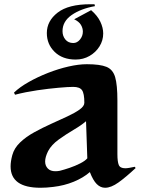

<svg xmlns="http://www.w3.org/2000/svg" viewBox="-20 -873 692 906"><path d="M428 -844Q361 -832 318 -802Q275 -772 275 -726Q275 -703 288.5 -686.5Q302 -670 326 -670Q344 -670 357.5 -686.5Q371 -703 371 -724Q371 -740 362 -755.5Q353 -771 330 -782L410 -825Q440 -799 453.5 -770.5Q467 -742 467 -715Q467 -682 449.5 -654Q432 -626 402.5 -609Q373 -592 337 -592Q275 -592 238 -628Q201 -664 201 -717Q201 -774 252 -813.5Q303 -853 406 -853H426ZM620 -80Q574 -37 539 -12Q504 13 476 13Q454 13 436.5 -4.5Q419 -22 404 -61Q373 -34 328 -15.5Q283 3 231 9Q215 11 200 12Q185 13 171 13Q30 13 30 -88Q30 -100 32 -113Q34 -126 38 -141Q47 -174 74.5 -200.5Q102 -227 141 -248.5Q180 -270 221 -288.5Q262 -307 297.5 -323.5Q333 -340 355.5 -356Q378 -372 378 -388Q378 -432 367 -447.5Q356 -463 325 -463Q303 -463 257 -459Q211 -455 156 -447Q101 -439 51 -426L46 -436Q73 -462 115.5 -486Q158 -510 206.5 -529Q255 -548 303 -559Q351 -570 390 -570Q452 -570 482.5 -557.5Q513 -545 523.5 -508.5Q534 -472 534 -399V-146Q534 -110 540.5 -94.5Q547 -79 571 -79Q579 -79 590.5 -81Q602 -83 616 -86ZM386 -301Q364 -282 327.5 -260.5Q291 -239 257 -214.5Q223 -190 207 -160Q193 -132 193 -111Q193 -91 205.5 -78Q218 -65 241 -65Q246 -65 251.5 -65.5Q257 -66 262 -67Q282 -72 308.5 -81Q335 -90 358.5 -102Q382 -114 392 -126Z"/></svg>

Font: Reggae One
Style: Regular
Weight: 400
Designer: Fontworks Inc.
Foundry: Fontworks Inc.
Version: Version 1.100